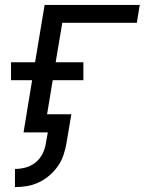

<svg xmlns="http://www.w3.org/2000/svg" viewBox="-20 -540 640 783"><path d="M41 223V149Q63 149 85 143Q107 137 125 122.5Q143 108 153.5 87Q164 66 167 44L175 0H76L111 -213H25V-286H123L162 -520H550L538 -447H234L207 -286H320V-213H195L172 -74H271L251 44Q247 68 239 92Q231 116 216 137.5Q201 159 181 176Q161 193 137.5 204Q114 215 89.5 219Q65 223 41 223Z"/></svg>

Font: Iosevka Aile Oblique
Style: Regular
Weight: 400
Italic angle: -9°
Designer: Belleve Invis
Foundry: Belleve Invis
Version: Version 31.1.0; ttfautohint (v1.8.4)